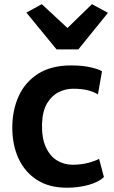

<svg xmlns="http://www.w3.org/2000/svg" viewBox="-20 -870 534 898"><path d="M37.5 -272.5Q37.5 -354.5 67.5 -420.5Q97.5 -486.5 158.5 -525.2Q219.5 -564 312.5 -564Q366.5 -564 405 -555Q443.5 -546 457 -536.5L438 -428.5Q419 -440.5 390.8 -447.8Q362.5 -455 321 -455Q287 -455 254.5 -439Q222 -423 200.2 -386.8Q178.5 -350.5 176.5 -289.5Q175 -225 194 -182.8Q213 -140.5 246 -120Q279 -99.5 319.5 -99.5Q359 -99.5 392.2 -108.2Q425.5 -117 443.5 -127L466 -42Q441.5 -18 393.8 -5Q346 8 293 8Q209 8 152.2 -29Q95.5 -66 66.5 -129.2Q37.5 -192.5 37.5 -272.5ZM103.5 -811 175.5 -850.5 295.5 -739 410 -850.5 485 -810 346.5 -639H244.5Z"/></svg>

Font: Merriweather Sans SemiBold
Style: Regular
Weight: 600
Designer: Eben Sorkin
Foundry: Eben Sorkin
Version: Version 2.001